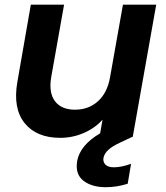

<svg xmlns="http://www.w3.org/2000/svg" viewBox="-20 -574 701 809"><path d="M638.2 -554.2 540 -1 541 1 490.2 24.9Q453.6 41.5 436.8 57.1Q419.9 72.8 416 90.8Q413.1 108.9 424.6 119.9Q436 130.9 459 130.9Q492.2 130.9 532.2 116.2L518.1 200.2Q471.7 214.8 425.8 214.8Q366.7 214.8 331.3 187.3Q295.9 159.7 305.2 104Q317.9 37.1 401.9 -12.2L412.1 -69.8Q380.4 -34.2 333 -13.7Q285.6 6.8 233.9 6.8Q133.8 6.8 83.7 -55.4Q33.7 -117.7 53.2 -229L109.9 -554.2H250L195.8 -249Q184.6 -183.1 211.7 -147.5Q238.8 -111.8 295.9 -111.8Q353.5 -111.8 393.1 -147.7Q432.6 -183.6 443.8 -249L498 -554.2Z"/></svg>

Font: SVN-Poppins SemiBold
Style: Italic
Weight: 600
Italic angle: -10°
Designer: Ninad Kale (Devanagari), Jonny Pinhorn (Latin)
Foundry: Indian Type Foundry
Version: Version 3.002 2017